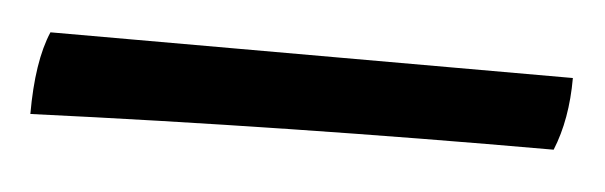

<svg xmlns="http://www.w3.org/2000/svg" viewBox="-61 -669 422 134"><g transform="rotate(5 149.5 -602.0)"><path d="M-29 -631H337Q337 -602 328 -580Q141 -580 -38 -573Q-38 -610 -29 -631Z"/></g></svg>

Font: Vollkorn SC
Style: Bold
Weight: 700
Designer: Friedrich Althausen
Foundry: Friedrich Althausen
Version: Version 4.015